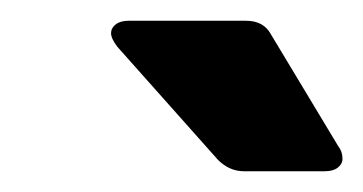

<svg xmlns="http://www.w3.org/2000/svg" viewBox="-20 -783 350 185"><path d="M215 -618Q201 -618 190 -629L93 -738Q87 -746 87 -751Q87 -756 91.5 -759.5Q96 -763 104 -763H217Q234 -763 241 -750L306 -642Q310 -637 310 -630Q310 -625 305.5 -621.5Q301 -618 293 -618Z"/></svg>

Font: Open Sauce Two Black Italic
Style: Regular
Weight: 900
Italic angle: -10°
Designer: Alfredo Marco Pradil
Foundry: Creative Sauce Fz LLC
Version: Version 1.477